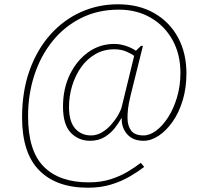

<svg xmlns="http://www.w3.org/2000/svg" viewBox="-20 -734 961 896"><path d="M390 142Q243 142 163 61Q83 -20 83 -186Q83 -308 118 -405.5Q153 -503 214.5 -572Q276 -641 357 -677.5Q438 -714 530 -714Q628 -714 700 -672.5Q772 -631 811 -558.5Q850 -486 850 -392Q850 -323 832.5 -265.5Q815 -208 785.5 -166Q756 -124 720.5 -100.5Q685 -77 650 -77Q601 -77 574 -107Q547 -137 548 -182H546Q536 -163 517 -138Q498 -113 469 -95Q440 -77 400 -77Q347 -77 310.5 -114.5Q274 -152 274 -237Q274 -320 306 -386Q338 -452 392 -490.5Q446 -529 513 -529Q540 -529 568.5 -519.5Q597 -510 614 -497L638 -520H647L590 -291Q580 -250 577.5 -227Q575 -204 575 -184Q575 -147 592 -124.5Q609 -102 650 -102Q679 -102 709 -124.5Q739 -147 764.5 -186.5Q790 -226 806 -279.5Q822 -333 822 -394Q822 -481 785 -547.5Q748 -614 683 -651.5Q618 -689 534 -689Q437 -689 359 -650Q281 -611 225.5 -542.5Q170 -474 140.5 -384Q111 -294 111 -192Q111 -30 184 43.5Q257 117 394 117Q450 117 494.5 103Q539 89 574.5 68Q610 47 637 26L653 45Q623 68 584 90.5Q545 113 497 127.5Q449 142 390 142ZM405 -102Q431 -102 455 -116Q479 -130 498.5 -152Q518 -174 531 -196.5Q544 -219 548 -235L606 -473Q594 -483 569.5 -493.5Q545 -504 513 -504Q464 -504 424.5 -481Q385 -458 358 -419.5Q331 -381 316.5 -333Q302 -285 302 -235Q302 -167 330.5 -134.5Q359 -102 405 -102Z"/></svg>

Font: Noto Serif Myanmar Thin
Style: Regular
Weight: 100
Designer: Ben Mitchell and the Monotype Design Team
Foundry: Monotype Imaging Inc.
Version: Version 2.106; ttfautohint (v1.8.4.7-5d5b)